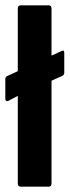

<svg xmlns="http://www.w3.org/2000/svg" viewBox="-24 -703 262 723"><path d="M7 -323Q2 -321 -1 -323.5Q-4 -326 -4 -331V-405Q-4 -414 4 -417L208 -511Q218 -516 218 -504V-429Q218 -421 210 -417L43 -342ZM55 0Q43 0 43 -12V-671Q43 -683 55 -683H159Q170 -683 170 -671V-12Q170 0 159 0Z"/></svg>

Font: Sofia Sans Condensed ExtraBold
Style: Regular
Weight: 800
Designer: Botio Nikoltchev, Ani Petrova
Foundry: lettersoup
Version: Version 4.101